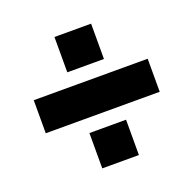

<svg xmlns="http://www.w3.org/2000/svg" viewBox="-108 -748 814 808"><g transform="rotate(-20 299.0 -344.0)"><path d="M380.9 -480H216.8V-638.2H380.9ZM554.2 -270H43.9V-418H554.2ZM380.9 -49.8H216.8V-208H380.9Z"/></g></svg>

Font: Sora ExtraBold
Style: Regular
Weight: 800
Designer: Jonathan Barnbrook, Julián Moncada
Foundry: Barnbrook Fonts
Version: Version 2.000